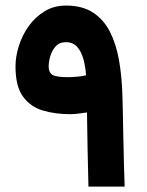

<svg xmlns="http://www.w3.org/2000/svg" viewBox="-20 -687 542 707"><path d="M237.3 -266.6Q183.6 -266.6 137.9 -280Q92.3 -293.5 64.7 -331.3Q37.1 -369.1 37.1 -442.4Q37.1 -479 49.6 -518.3Q62 -557.6 85.9 -591.1Q109.9 -624.5 144.3 -645.5Q178.7 -666.5 223.1 -666.5Q282.7 -666.5 322 -641.1Q361.3 -615.7 384.5 -570.6Q407.7 -525.4 418.2 -465.6Q428.7 -405.8 430.7 -336.9Q431.6 -313 432.4 -272.2Q433.1 -231.4 434.1 -183.1Q435.1 -134.8 436.3 -86.7Q437.5 -38.6 439 0H305.7Q303.7 -70.3 302.5 -138.9Q301.3 -207.5 300.3 -272.9Q280.8 -270 265.9 -268.3Q251 -266.6 237.3 -266.6ZM231 -402.8Q242.7 -402.8 262.9 -404.5Q283.2 -406.2 296.9 -409.7Q294.9 -439.5 287.6 -467.5Q280.3 -495.6 264.9 -513.7Q249.5 -531.7 222.2 -531.7Q198.7 -531.7 184.8 -516.1Q170.9 -500.5 165 -479.5Q159.2 -458.5 159.2 -442.4Q159.2 -420.9 172.6 -411.9Q186 -402.8 231 -402.8Z"/></svg>

Font: Vazirmatn FD ExtraBold
Style: Regular
Weight: 800
Designer: Saber Rastikerdar
Foundry: Saber Rastikerdar
Version: Version 33.003